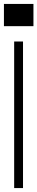

<svg xmlns="http://www.w3.org/2000/svg" viewBox="-21 -956 190 976"><path d="M51 -745V0H96V-745ZM-1 -823H149V-936H-1Z"/></svg>

Font: 寒蝉无机体 CompactMedium
Style: Regular
Weight: 500
Width: 3
Designer: ChillTanhei {Warren2060}; 
Source Han Sans {Ryoko NISHIZUKA 西塚涼子 (kana, bopomofo & ideographs); Paul D. Hunt (Latin, Gre
Foundry: ChillType&Adobe
Version: Version 1.000;Glyphs 3.1.1 (3135)